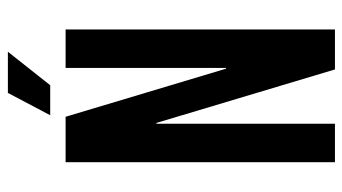

<svg xmlns="http://www.w3.org/2000/svg" viewBox="-216 -674 890 499"><g transform="rotate(-90 229.5 -425.0)"><path d="M257 -740H179L237 -850H344ZM402 0H298L159 -464H157V0H57V-700H175L300 -283H302V-700H402Z"/></g></svg>

Font: Bebas Kai
Style: Regular
Weight: 400
Designer: Ryoichi Tsunekawa
Foundry: Dharma Type
Version: Version 1.001;PS 001.001;hotconv 1.0.70;makeotf.lib2.5.58329